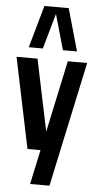

<svg xmlns="http://www.w3.org/2000/svg" viewBox="-65 -808 551 1086"><g transform="rotate(5 210.5 -265.0)"><path d="M149 240H259L411 -470H301L214 -63L129 -470H10L117 44H191ZM280 -770H142L74 -530H154L211 -731L268 -530H348Z"/></g></svg>

Font: Tanklager Original
Style: Regular
Weight: 400
Designer: Ariel Martín Pérez
Foundry: Tunera Type Foundry
Version: Version 1.000;Glyphs 3.3 (3310)